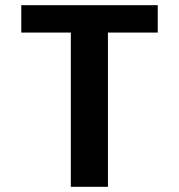

<svg xmlns="http://www.w3.org/2000/svg" viewBox="-20 -720 690 740"><path d="M253 0V-594.5H62V-700H588V-594.5H396V0Z"/></svg>

Font: Trispace SemiBold
Style: Regular
Weight: 600
Designer: Tyler Finck
Foundry: Etcetera Type Company
Version: Version 1.210; ttfautohint (v1.8.3)